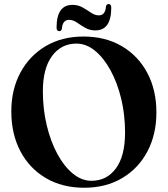

<svg xmlns="http://www.w3.org/2000/svg" viewBox="-20 -890 808 925"><path d="M382 -714Q488 -714 567 -667.5Q646 -621 689.8 -538.5Q733.5 -456 733.5 -348.5Q733.5 -242 690 -160Q646.5 -78 568.2 -31.8Q490 14.5 385.5 14.5Q280 14.5 201 -32Q122 -78.5 78.2 -161.5Q34.5 -244.5 34.5 -353.5Q34.5 -458.5 78.2 -540Q122 -621.5 200.2 -667.8Q278.5 -714 382 -714ZM582.5 -251.5Q582.5 -337.5 563.8 -414.8Q545 -492 512.2 -551.8Q479.5 -611.5 437.5 -645.8Q395.5 -680 348 -680Q275 -680 230.8 -620.2Q186.5 -560.5 186.5 -450.5Q186.5 -364 205.2 -286Q224 -208 256.5 -148Q289 -88 331.2 -53.5Q373.5 -19 420.5 -19Q494.5 -19 538.5 -78.8Q582.5 -138.5 582.5 -251.5ZM439.5 -743.5Q412 -743.5 390.2 -756.2Q368.5 -769 350 -781.8Q331.5 -794.5 312.5 -794.5Q281.5 -794.5 278 -751Q275.5 -740 265.5 -740Q252.5 -740 252.5 -756.5Q252.5 -866.5 329 -866.5Q356.5 -866.5 378.2 -854Q400 -841.5 418.5 -828.8Q437 -816 456 -816Q487.5 -816 490.5 -859Q493 -870.5 503.5 -870.5Q516 -870.5 516 -853.5Q516 -743.5 439.5 -743.5Z"/></svg>

Font: Fraunces 72pt SemiBold
Style: Regular
Weight: 600
Version: Version 1.000;[b76b70a41]